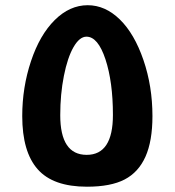

<svg xmlns="http://www.w3.org/2000/svg" viewBox="-20 -703 667 733"><path d="M312 9.8Q182.6 9.8 123.8 -56.9Q64.9 -123.5 64.9 -259.8Q64.9 -369.6 98.4 -469.7Q131.8 -569.8 189 -626.5Q246.1 -683.1 314.9 -683.1Q381.8 -683.1 437.5 -628.7Q493.2 -574.2 527.6 -473.9Q562 -373.5 562 -259.8Q562 -164.6 535.4 -105Q508.8 -45.4 455.8 -17.8Q402.8 9.8 312 9.8ZM311 -111.8Q411.1 -111.8 411.1 -264.2Q411.1 -390.1 382.6 -476.6Q354 -563 310.1 -563Q283.7 -563 260.7 -523.2Q237.8 -483.4 223.9 -413.3Q210 -343.3 210 -263.2Q210 -111.8 311 -111.8Z"/></svg>

Font: Droid Arabic Kufi
Style: Bold
Weight: 700
Designer: Pascal Zoghbi
Foundry: Irfont.ir
Version: Version 1.00 February 28, 2013, initial release